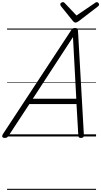

<svg xmlns="http://www.w3.org/2000/svg" viewBox="-66 -1277 947 1797"><path d="M-22 14Q-38 14 -43.5 5Q-49 -4 -40 -20L600 -994Q608 -1006 615.5 -1010.5Q623 -1015 637 -1015Q650 -1015 656.5 -1009.5Q663 -1004 664 -988L719 -14Q720 0 713.5 7Q707 14 692 14Q678 14 673 8.5Q668 3 667 -10L650 -303H209L16 -9Q6 5 -1 9.5Q-8 14 -22 14ZM241 -353H648L617 -930ZM839 -1257Q848 -1257 854.5 -1250Q861 -1243 861 -1236Q861 -1230 859 -1226Q857 -1222 852 -1218L671 -1079Q662 -1073 655 -1069.5Q648 -1066 640 -1066Q633 -1066 627.5 -1070Q622 -1074 616 -1081L503 -1221Q501 -1226 499.5 -1230Q498 -1234 498 -1237Q498 -1246 507 -1251.5Q516 -1257 523 -1257Q529 -1257 533 -1254.5Q537 -1252 541 -1247L650 -1132L818 -1246Q826 -1252 830 -1254.5Q834 -1257 839 -1257ZM0 490H833V500H0ZM0 -20H833V0H0ZM0 -505H833V-500H0ZM0 -1010H833V-1000H0Z"/></svg>

Font: Playwrite MX Guides
Style: Regular
Weight: 400
Designer: Veronika Burian, José Scaglione
Foundry: TypeTogether
Version: Version 1.003